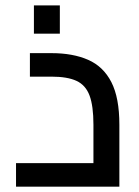

<svg xmlns="http://www.w3.org/2000/svg" viewBox="-20 -699 521 719"><path d="M40 0V-88H410.7L329.9 -16.3V-232Q329.9 -302.2 315.4 -341.1Q300.9 -380.1 266.6 -396.1Q232.2 -412 173 -412H92V-500H173Q253 -500 310 -475Q367 -450 397 -391.5Q427 -333 427 -232V0ZM107 -573V-678.8H204.1V-573Z"/></svg>

Font: TitilliumWeb ExtraLight
Style: Regular
Weight: 400
Designer: Mohamed Gaber, Accademia di Belle Arti di Urbino and others
Foundry: Kief Type Foundry, Accademia di Belle Arti di Urbino and others
Version: Version 3.000; ttfautohint (v1.8.2)